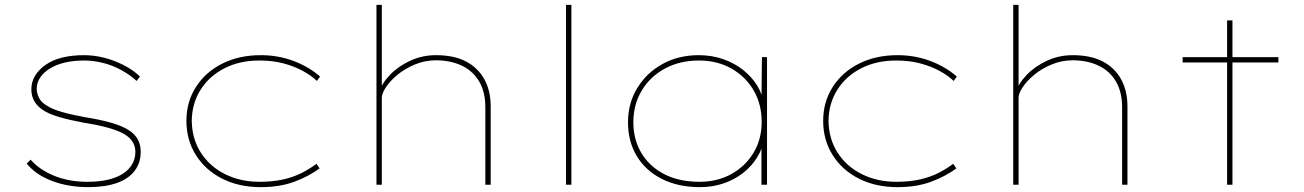

<svg xmlns="http://www.w3.org/2000/svg" viewBox="-20 -760 5366 790"><path d="M344 10Q261 10 194 -15.5Q127 -41 90 -87L106 -103Q143 -61 203.5 -36.5Q264 -12 340 -12Q389 -12 426 -21Q463 -30 487.5 -46.5Q512 -63 524.5 -85.5Q537 -108 537 -135Q537 -183 488 -210Q465 -223 424 -234.5Q383 -246 325 -255Q266 -266 223.5 -278.5Q181 -291 157 -307Q133 -323 121 -344Q109 -365 109 -392Q109 -424 125 -449.5Q141 -475 169.5 -494.5Q198 -514 237.5 -523.5Q277 -533 325 -533Q367 -533 408.5 -522.5Q450 -512 489 -492Q528 -472 556 -445L542 -427Q515 -452 479.5 -471.5Q444 -491 404.5 -501Q365 -511 326 -511Q282 -511 246.5 -502.5Q211 -494 185 -478Q159 -462 145 -440.5Q131 -419 131 -394Q132 -373 141.5 -355.5Q151 -338 172 -326Q194 -311 234 -299.5Q274 -288 329 -278Q392 -268 437 -255Q482 -242 507 -226Q534 -210 546.5 -187.5Q559 -165 559 -135Q559 -90 534 -57Q509 -24 460.5 -7Q412 10 344 10Z M1053 10Q963 10 894 -25Q825 -60 786 -122Q747 -184 747 -263Q747 -341 786.5 -402.5Q826 -464 895 -498.5Q964 -533 1053 -533Q1124 -533 1187 -509.5Q1250 -486 1297 -445L1284 -427Q1260 -450 1224.5 -469Q1189 -488 1145 -499.5Q1101 -511 1047 -511Q966 -511 903.5 -479Q841 -447 805.5 -391Q770 -335 769 -263Q770 -188 807 -131Q844 -74 907 -43Q970 -12 1047 -12Q1103 -12 1146.5 -22Q1190 -32 1223.5 -49.5Q1257 -67 1282 -86L1295 -67Q1250 -34 1190.5 -12Q1131 10 1053 10Z M1529 0V-740H1551V-382L1539 -378Q1550 -416 1584 -451.5Q1618 -487 1667.5 -510Q1717 -533 1774 -533Q1847 -533 1896.5 -507.5Q1946 -482 1972.5 -434.5Q1999 -387 1999 -322V0H1977V-319Q1977 -381 1952 -424Q1927 -467 1882 -489Q1837 -511 1776 -512Q1728 -512 1686.5 -494.5Q1645 -477 1614.5 -451.5Q1584 -426 1567.5 -400.5Q1551 -375 1551 -358V0H1540Q1531 0 1528 0Q1525 0 1529 0Z M2309 0V-740H2331V0Z M2860 10Q2770 10 2703 -24Q2636 -58 2600 -118Q2564 -178 2564 -257Q2564 -336 2602.5 -398.5Q2641 -461 2706.5 -497Q2772 -533 2855 -533Q2909 -533 2956 -516.5Q3003 -500 3038.5 -471.5Q3074 -443 3096 -407Q3118 -371 3121 -334L3113 -335L3115 -525H3136V0H3113V-183L3125 -195Q3119 -151 3096 -113.5Q3073 -76 3037 -48Q3001 -20 2956 -5Q2911 10 2860 10ZM2858 -12Q2932 -12 2989.5 -44Q3047 -76 3080.5 -131.5Q3114 -187 3114 -259Q3114 -331 3081 -388Q3048 -445 2989.5 -478Q2931 -511 2856 -511Q2777 -511 2716 -478Q2655 -445 2620.5 -387.5Q2586 -330 2586 -257Q2586 -186 2619 -130.5Q2652 -75 2713 -43.5Q2774 -12 2858 -12Z M3673 10Q3583 10 3514 -25Q3445 -60 3406 -122Q3367 -184 3367 -263Q3367 -341 3406.5 -402.5Q3446 -464 3515 -498.5Q3584 -533 3673 -533Q3744 -533 3807 -509.5Q3870 -486 3917 -445L3904 -427Q3880 -450 3844.5 -469Q3809 -488 3765 -499.5Q3721 -511 3667 -511Q3586 -511 3523.5 -479Q3461 -447 3425.5 -391Q3390 -335 3389 -263Q3390 -188 3427 -131Q3464 -74 3527 -43Q3590 -12 3667 -12Q3723 -12 3766.5 -22Q3810 -32 3843.5 -49.5Q3877 -67 3902 -86L3915 -67Q3870 -34 3810.5 -12Q3751 10 3673 10Z M4149 0V-740H4171V-382L4159 -378Q4170 -416 4204 -451.5Q4238 -487 4287.5 -510Q4337 -533 4394 -533Q4467 -533 4516.5 -507.5Q4566 -482 4592.5 -434.5Q4619 -387 4619 -322V0H4597V-319Q4597 -381 4572 -424Q4547 -467 4502 -489Q4457 -511 4396 -512Q4348 -512 4306.5 -494.5Q4265 -477 4234.5 -451.5Q4204 -426 4187.5 -400.5Q4171 -375 4171 -358V0H4160Q4151 0 4148 0Q4145 0 4149 0Z M5029 0V-676H5051V0ZM4846 -503V-525H5240V-503Z"/></svg>

Font: Lexend Giga Thin
Style: Regular
Weight: 250
Version: Version 1.007